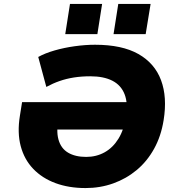

<svg xmlns="http://www.w3.org/2000/svg" viewBox="-20 -943 904 974"><path d="M414 11Q329 11 261.5 -14Q194 -39 148.5 -86.5Q103 -134 85 -202Q67 -270 81 -356L92 -425H710L689 -286H207L279 -351Q264 -281 276.5 -235.5Q289 -190 325.5 -168.5Q362 -147 417 -147Q469 -147 511 -170.5Q553 -194 581 -239.5Q609 -285 619 -352Q630 -419 612 -465Q594 -511 550 -533.5Q506 -556 438 -556Q394 -556 355.5 -550Q317 -544 282.5 -532Q248 -520 215 -502L174 -654Q208 -673 256.5 -687Q305 -701 359 -708.5Q413 -716 462 -716Q599 -716 682 -669Q765 -622 797 -536Q829 -450 810 -333Q797 -252 761.5 -188Q726 -124 673 -80Q620 -36 554 -12.5Q488 11 414 11ZM556 -770 580 -923H744L719 -770ZM311 -770 335 -923H498L474 -770Z"/></svg>

Font: Nunito Sans 6pt Black
Style: Italic
Weight: 900
Italic angle: -9°
Version: Version 3.101;gftools[0.9.27]